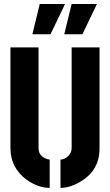

<svg xmlns="http://www.w3.org/2000/svg" viewBox="-20 -916 540 941"><path d="M294.9 -748 331.1 -896.5H455.1L383.8 -748ZM138.7 -748 174.8 -896.5H298.8L227.5 -748ZM31.2 -188.5V-683.6H168.9V-188.5Q169.9 -148.4 213.9 -135.7Q220.7 -133.8 223.6 -133.8V4.9Q167 4.9 110.4 -35.2Q32.2 -92.8 31.2 -188.5ZM276.4 4.9V-133.8Q293.9 -133.8 313.5 -150.4Q330.1 -166 331.1 -188.5V-683.6H467.8V-188.5Q467.8 -78.1 370.1 -23.4Q321.3 4.9 276.4 4.9Z"/></svg>

Font: Post No Bills Colombo
Style: ExtraBold
Weight: 900
Designer: Kosala Senevirathne, Siva Puranthara, Lasantha Premarathna, Tharique Azeez
Foundry: Mooniak
Version: Version 1.220 ; ttfautohint (v1.5)